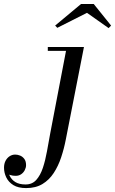

<svg xmlns="http://www.w3.org/2000/svg" viewBox="-188 -700 586 980"><path d="M-54.5 260Q-95 260 -119.8 244.8Q-144.5 229.5 -156 205.5Q-167.5 181.5 -167.5 156Q-167.5 135.5 -159.5 120.5Q-151.5 105.5 -138.5 97.2Q-125.5 89 -110.5 89Q-98 89 -85.2 94.2Q-72.5 99.5 -63.8 111.2Q-55 123 -55 143Q-55 155.5 -61.5 168.2Q-68 181 -79.8 189.2Q-91.5 197.5 -108.5 197.5Q-123 197.5 -136.2 193.2Q-149.5 189 -158 180Q-166.5 171 -166.5 156H-147.5Q-147.5 178.5 -138.2 198Q-129 217.5 -109.2 229.5Q-89.5 241.5 -57.5 241.5Q-23.5 241.5 -2.8 218.2Q18 195 30.8 156.8Q43.5 118.5 51.8 72.2Q60 26 68.5 -20L149 -440.5H56V-460H240.5L148 11.5Q139 58.5 124.2 103Q109.5 147.5 86.2 183Q63 218.5 28.8 239.2Q-5.5 260 -54.5 260ZM104.5 -558 93.5 -569.5 225.5 -679.5H290.5L379 -569.5L366.5 -556.5L256 -634.5Z"/></svg>

Font: Bodoni Moda SC
Style: Italic
Weight: 400
Italic angle: -13°
Designer: Owen Earl
Foundry: indestructible type
Version: Version 2.005